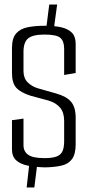

<svg xmlns="http://www.w3.org/2000/svg" viewBox="-20 -737 387 850"><path d="M180 4Q137 3 104 -3.5Q71 -10 52 -27Q33 -44 33 -76V-205L84 -212V-94Q84 -67 104.5 -52Q125 -37 177 -37Q213 -37 231.5 -44.5Q250 -52 257 -68.5Q264 -85 264 -111V-202Q264 -239 246 -260.5Q228 -282 194 -292L116 -313Q72 -327 52.5 -348Q33 -369 33 -414V-524Q33 -568 51.5 -589Q70 -610 103 -616.5Q136 -623 180 -623Q222 -623 252 -616Q282 -609 298.5 -592Q315 -575 315 -543V-414L264 -405V-521Q264 -555 247 -569.5Q230 -584 177 -584Q125 -584 104.5 -567Q84 -550 84 -507V-423Q84 -391 102.5 -372.5Q121 -354 148 -346L229 -323Q275 -310 295 -286Q315 -262 315 -216V-98Q315 -55 299 -33Q283 -11 253 -4Q223 3 180 4ZM98 93 111 -23 146 -19 132 93ZM217 -599 184 -606 198 -717H233Z"/></svg>

Font: Smooch Sans Thin
Style: Regular
Weight: 400
Version: Version 1.010